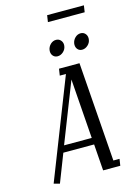

<svg xmlns="http://www.w3.org/2000/svg" viewBox="-118 -829 618 897"><g transform="rotate(-15 190.5 -380.0)"><path d="M28.8 0 216.8 -480H187L191.9 -512.2H291L326.2 -32.2H356L351.1 0H268.1L258.8 -127.9H109.9L57.1 7.8ZM122.1 -160.2H255.9L234.9 -448.2ZM171.4 -601.6Q171.4 -606 171.9 -607.9Q174.3 -623.5 186 -634.8Q197.8 -646 212.9 -646Q226.1 -646 234.9 -636.7Q243.7 -627.4 243.7 -613.8Q243.7 -609.9 243.2 -607.9Q241.2 -592.3 228.8 -581.1Q216.3 -569.8 201.2 -569.8Q188 -569.8 179.7 -578.9Q171.4 -587.9 171.4 -601.6ZM198.2 -735.8 203.1 -768.1H380.9L376 -735.8ZM290.5 -601.6Q290.5 -606 291 -607.9Q293.5 -623.5 305.2 -634.8Q316.9 -646 332 -646Q345.2 -646 353.8 -636.7Q362.3 -627.4 362.3 -613.8Q362.3 -609.9 361.8 -607.9Q359.9 -592.3 347.4 -581.1Q335 -569.8 319.8 -569.8Q306.6 -569.8 298.6 -578.9Q290.5 -587.9 290.5 -601.6Z"/></g></svg>

Font: Gawaa
Style: Italic
Weight: 400
Designer: T. Christopher White
Version: Version 1.0